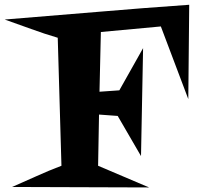

<svg xmlns="http://www.w3.org/2000/svg" viewBox="-100 -738 852 813"><path d="M701.2 -717.8 697.3 -318.4 581.1 -626 327.1 -602.5 321.3 -349.6 405.3 -355.5 505.9 -534.2 497.1 -77.1 398.4 -247.1 319.3 -252.9 315.4 -36.1 531.2 55.7 -48.8 53.7Q2.9 31.2 54.7 7.8Q106.4 -15.6 160.2 -36.1L144.5 -578.1Q87.9 -594.7 32.2 -615.2Q-23.4 -635.7 -80.1 -655.3Q116.2 -670.9 310.5 -687.5Q504.9 -704.1 701.2 -717.8Z"/></svg>

Font: Fontdiner Swanky
Style: Regular
Weight: 400
Designer: Font Diner, Inc
Foundry: Font Diner, Inc
Version: Version 1.000